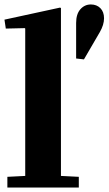

<svg xmlns="http://www.w3.org/2000/svg" viewBox="-32 -840 486 860"><path d="M237 -806 241 -804V-52L321 -48V0H1V-48L81 -52V-712L79 -714L-6 -712L-12 -752ZM375 -820Q401 -820 417.5 -803.5Q434 -787 434 -758Q434 -729 415 -696L344 -574L309 -578V-737Q309 -777 328 -798.5Q347 -820 375 -820Z"/></svg>

Font: Minipax
Style: Bold
Weight: 700
Designer: Raphaël Ronot, Igor Stepanchenko (Cyrillic)
Foundry: steppetype
Version: Version 1.002